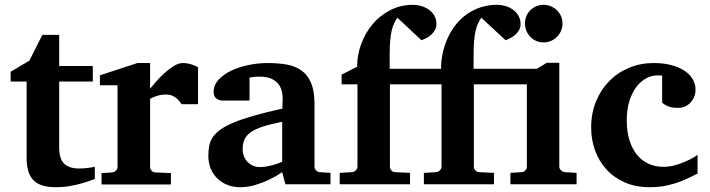

<svg xmlns="http://www.w3.org/2000/svg" viewBox="-20 -760 2928 792"><path d="M371.1 -22Q347.7 -12.2 321.3 -4.9Q298.8 2 270.3 7.1Q241.7 12.2 210.9 12.2Q177.7 12.2 154.5 4.9Q131.3 -2.4 116.9 -17.8Q102.5 -33.2 96.2 -56.2Q89.8 -79.1 89.8 -110.8V-423.8H23.9V-463.9L101.1 -509.8L154.8 -616.2H224.1V-487.8H362.8V-423.8H224.1V-151.9Q224.1 -104 245.1 -84.5Q266.1 -64.9 306.2 -64.9Q317.9 -64.9 329.6 -65.9Q341.3 -66.9 350.6 -68.4Q361.3 -69.8 371.1 -71.8Z M729 -330.1Q725.6 -335 720.5 -341.8Q715.3 -348.6 707.8 -355Q700.2 -361.3 689.5 -365.7Q678.7 -370.1 664.1 -370.1Q649.9 -370.1 637.7 -367.2Q625.5 -364.3 617.2 -360.8Q606.9 -356.9 599.1 -352.1V-71.8Q599.1 -63 605.2 -55.9Q611.3 -48.8 621.1 -48.8L685.1 -45.9V1H398.9V-45.9L442.9 -48.8Q452.1 -49.8 458.5 -56.4Q464.8 -63 464.8 -71.8V-408.2H392.1V-449.2L546.9 -500H599.1V-394Q608.4 -405.8 624.3 -423.8Q640.1 -441.9 658.7 -458.7Q677.2 -475.6 697 -487.8Q716.8 -500 733.9 -500Q742.7 -500 752 -498.5Q761.2 -497.1 769.8 -494.4Q778.3 -491.7 785.4 -488.5Q792.5 -485.4 796.9 -481.9V-330.1Z M1157.2 0 1144 -49.8Q1118.2 -32.2 1089.8 -18.6Q1064.9 -6.8 1034.2 2.7Q1003.4 12.2 970.2 12.2Q942.9 12.2 919.2 3.2Q895.5 -5.9 877.7 -22.7Q859.9 -39.6 849.6 -63.5Q839.4 -87.4 839.4 -117.2Q839.4 -139.6 843 -158.7Q846.7 -177.7 857.7 -194.1Q868.7 -210.4 889.2 -225.3Q909.7 -240.2 943.6 -254.4Q977.5 -268.6 1026.9 -282.7Q1076.2 -296.9 1145 -312V-324.2Q1145 -331.5 1145.5 -337.4Q1145.5 -344.2 1146 -351.1Q1146.5 -365.2 1143.1 -381.6Q1139.6 -397.9 1129.4 -411.9Q1119.1 -425.8 1100.6 -434.8Q1082 -443.8 1052.2 -443.8Q1042 -443.8 1033.9 -443.4Q1025.9 -442.9 1020.5 -441.9Q1014.2 -440.9 1009.3 -439.9V-345.2H906.2Q893.6 -344.2 883.8 -347.7Q875.5 -350.6 868.4 -357.9Q861.3 -365.2 861.3 -380.9Q861.3 -408.7 881.1 -430.7Q900.9 -452.6 932.9 -468Q964.8 -483.4 1004.6 -491.7Q1044.4 -500 1084 -500Q1127 -500 1162.6 -493.7Q1198.2 -487.3 1223.9 -469Q1249.5 -450.7 1263.4 -417.5Q1277.3 -384.3 1277.3 -330.1V-73.2Q1277.3 -64 1283.7 -57.4Q1290 -50.8 1299.3 -49.8L1343.3 -46.9V0ZM1144 -257.8Q1095.7 -248 1064.2 -237.8Q1032.7 -227.5 1014.2 -214.4Q995.6 -201.2 988.3 -184.3Q981 -167.5 981 -145Q981 -129.4 986.1 -116Q991.2 -102.5 1000.7 -92.5Q1010.3 -82.5 1023.4 -76.7Q1036.6 -70.8 1052.2 -70.8Q1068.4 -70.8 1084.7 -74.2Q1101.1 -77.6 1114.3 -81.5Q1129.9 -86.4 1144 -92.8Z M2085.4 0V-46.9L2131.3 -49.8Q2141.1 -50.8 2147.2 -57.4Q2153.3 -64 2153.3 -73.2V-412.1H1934.6V-73.2Q1934.6 -64 1940.9 -56.9Q1947.3 -49.8 1956.5 -49.8L2017.6 -46.9V0H1728.5V-46.9L1778.3 -49.8Q1788.1 -50.8 1794.7 -57.4Q1801.3 -64 1801.3 -73.2V-412.1H1588.4V-73.2Q1588.4 -64 1594.5 -56.9Q1600.6 -49.8 1610.4 -49.8L1671.4 -46.9V0H1381.3V-46.9L1432.1 -49.8Q1441.4 -50.8 1448 -57.4Q1454.6 -64 1454.6 -73.2V-412.1H1389.2V-452.1L1453.1 -484.9Q1453.1 -532.7 1470 -578.6Q1486.8 -624.5 1517.1 -660.4Q1547.4 -696.3 1590.1 -718.3Q1632.8 -740.2 1684.6 -740.2Q1699.2 -740.2 1716.1 -735.6Q1732.9 -731 1747.3 -721.4Q1761.7 -711.9 1771 -696.5Q1780.3 -681.2 1780.3 -660.2Q1780.3 -648.4 1775.1 -638.2Q1770 -627.9 1761.5 -619.4Q1752.9 -610.8 1741.7 -604.5Q1730.5 -598.1 1718.3 -594.2L1619.1 -687Q1611.8 -675.8 1605.7 -663.3Q1599.6 -650.9 1595.7 -633.5Q1591.8 -616.2 1589.6 -592.3Q1587.4 -568.4 1587.4 -534.2V-476.1H1799.3Q1799.3 -509.3 1806.4 -541.7Q1813.5 -574.2 1826.9 -603.5Q1840.3 -632.8 1860.1 -658Q1879.9 -683.1 1905.8 -701.4Q1931.6 -719.7 1963.1 -730Q1994.6 -740.2 2031.2 -740.2Q2046.4 -740.2 2063.2 -735.6Q2080.1 -731 2094.2 -721.4Q2108.4 -711.9 2117.9 -696.5Q2127.4 -681.2 2127.4 -660.2Q2127.4 -648.4 2122.3 -638.2Q2117.2 -627.9 2108.4 -619.4Q2099.6 -610.8 2088.4 -604.5Q2077.1 -598.1 2065.4 -594.2L1965.3 -687Q1958 -675.8 1951.9 -663.3Q1945.8 -650.9 1941.9 -633.5Q1938 -616.2 1935.8 -592.3Q1933.6 -568.4 1933.6 -534.2V-476.1H2194.3L2235.4 -501H2287.1V-73.2Q2287.1 -64 2294.2 -57.4Q2301.3 -50.8 2310.5 -49.8L2358.4 -46.9V0ZM2300.3 -663.1Q2300.3 -647 2294.2 -632.8Q2288.1 -618.7 2277.3 -607.9Q2266.6 -597.2 2252.4 -591.1Q2238.3 -585 2222.2 -585Q2206.1 -585 2192.1 -591.1Q2178.2 -597.2 2167.7 -607.9Q2157.2 -618.7 2151.4 -632.8Q2145.5 -647 2145.5 -663.1Q2145.5 -679.2 2151.4 -693.4Q2157.2 -707.5 2167.7 -717.8Q2178.2 -728 2192.1 -734.1Q2206.1 -740.2 2222.2 -740.2Q2238.3 -740.2 2252.4 -734.1Q2266.6 -728 2277.3 -717.8Q2288.1 -707.5 2294.2 -693.4Q2300.3 -679.2 2300.3 -663.1Z M2857.4 -43.9Q2844.7 -38.1 2826.4 -28.8Q2808.1 -19.5 2783.9 -10.3Q2759.8 -1 2729 5.6Q2698.2 12.2 2660.2 12.2Q2601.6 12.2 2556.6 -7.8Q2511.7 -27.8 2481 -61.8Q2450.2 -95.7 2434.3 -140.1Q2418.5 -184.6 2418.5 -233.9Q2418.5 -293 2438.7 -342Q2459 -391.1 2493.9 -426.3Q2528.8 -461.4 2575.7 -480.7Q2622.6 -500 2676.3 -500Q2715.8 -500 2747.6 -491.9Q2779.3 -483.9 2802 -469.2Q2824.7 -454.6 2836.9 -434.3Q2849.1 -414.1 2849.1 -390.1Q2849.1 -373 2843 -359.4Q2836.9 -345.7 2827.1 -335.7Q2817.4 -325.7 2804.7 -320.3Q2792 -314.9 2778.3 -314.9Q2762.7 -314.9 2752.2 -316.9Q2741.7 -318.8 2734.4 -322Q2727.1 -325.2 2721.7 -328.9Q2716.3 -332.5 2711.4 -335.9V-448.2Q2705.1 -448.2 2701.4 -448.7Q2697.8 -449.2 2692.4 -449.2Q2669.4 -449.2 2646.7 -437.5Q2624 -425.8 2606 -402.6Q2587.9 -379.4 2576.7 -344.5Q2565.4 -309.6 2565.4 -263.2Q2565.4 -219.2 2575.9 -183.8Q2586.4 -148.4 2606 -123.5Q2625.5 -98.6 2653.8 -85.2Q2682.1 -71.8 2717.3 -71.8Q2740.2 -71.8 2763.2 -78.1Q2786.1 -84.5 2805.4 -92.8Q2824.7 -101.1 2838.6 -109.1Q2852.5 -117.2 2857.4 -121.1Z"/></svg>

Font: Charis SIL APac
Style: Bold
Weight: 700
Foundry: SIL International
Version: Version 5.000